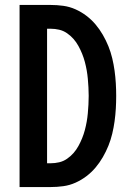

<svg xmlns="http://www.w3.org/2000/svg" viewBox="-20 -755 540 775"><path d="M59 0V-735H185Q210 -735 235.5 -731.5Q261 -728 284.5 -717.5Q308 -707 328.5 -691.5Q349 -676 365.5 -656.5Q382 -637 395 -614.5Q408 -592 417.5 -568.5Q427 -545 433 -520Q439 -495 442.5 -469.5Q446 -444 447.5 -418.5Q449 -393 449 -368Q449 -342 447.5 -316.5Q446 -291 442.5 -265.5Q439 -240 433 -215Q427 -190 417.5 -166.5Q408 -143 395 -120.5Q382 -98 365.5 -78.5Q349 -59 328.5 -43.5Q308 -28 284.5 -17.5Q261 -7 235.5 -3.5Q210 0 185 0ZM170 -96H185Q202 -96 219 -100Q236 -104 250.5 -114Q265 -124 276.5 -137Q288 -150 296.5 -165.5Q305 -181 311.5 -197Q318 -213 322.5 -230Q327 -247 330 -264Q333 -281 334.5 -298Q336 -315 337 -332.5Q338 -350 338 -368Q338 -385 337 -402.5Q336 -420 334.5 -437Q333 -454 330 -471Q327 -488 322.5 -505Q318 -522 311.5 -538Q305 -554 296.5 -569.5Q288 -585 276.5 -598Q265 -611 250.5 -621Q236 -631 219 -635Q202 -639 185 -639H170Z"/></svg>

Font: Iosevka Julsh Curly
Style: Bold
Weight: 700
Designer: Belleve Invis
Foundry: Belleve Invis
Version: Version 15.0.2; ttfautohint (v1.8.4)